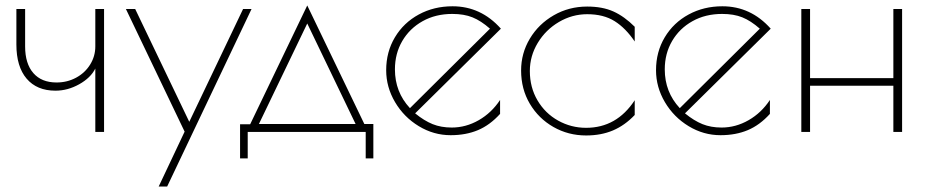

<svg xmlns="http://www.w3.org/2000/svg" viewBox="-20 -483 3398 703"><path d="M329 -232Q312 -198 270 -174.5Q228 -151 183 -151Q115 -151 77.5 -195Q40 -239 40 -320V-450H72V-313Q72 -250 102 -215.5Q132 -181 187 -181Q226 -181 258.5 -198.5Q291 -216 310 -246.5Q329 -277 329 -313V-450H361V0H329Z M656 -1 441 -450H475L673 -37L870 -450H901L592 200H561Z M1347 -29V97H1319V0H887V97H859V-28H896L1105 -463L1314 -29ZM1282 -29 1105 -397 928 -29Z M1811 -117V-66Q1774 -25 1730 -6.5Q1686 12 1630 12Q1568 12 1513.5 -21Q1459 -54 1426.5 -109Q1394 -164 1394 -226Q1394 -293 1426 -346.5Q1458 -400 1513.5 -430Q1569 -460 1637 -460Q1741 -460 1814 -378L1500 -68Q1533 -41 1564 -28.5Q1595 -16 1634 -16Q1686 -16 1733 -43Q1780 -70 1811 -117ZM1481 -87 1774 -378Q1741 -407 1710 -419.5Q1679 -432 1636 -432Q1575 -432 1527.5 -405.5Q1480 -379 1453 -333Q1426 -287 1426 -229Q1426 -146 1481 -87Z M1888 -225Q1888 -288 1920 -341.5Q1952 -395 2007.5 -427Q2063 -459 2130 -459Q2186 -459 2226 -441Q2266 -423 2304 -385V-331Q2271 -380 2230.5 -405.5Q2190 -431 2130 -431Q2075 -431 2026.5 -402.5Q1978 -374 1949 -326Q1920 -278 1920 -223Q1920 -163 1948 -115.5Q1976 -68 2023.5 -41.5Q2071 -15 2126 -15Q2238 -15 2304 -116V-62Q2268 -24 2224.5 -5.5Q2181 13 2126 13Q2061 13 2006.5 -18Q1952 -49 1920 -103Q1888 -157 1888 -225Z M2799 -117V-66Q2762 -25 2718 -6.5Q2674 12 2618 12Q2556 12 2501.5 -21Q2447 -54 2414.5 -109Q2382 -164 2382 -226Q2382 -293 2414 -346.5Q2446 -400 2501.5 -430Q2557 -460 2625 -460Q2729 -460 2802 -378L2488 -68Q2521 -41 2552 -28.5Q2583 -16 2622 -16Q2674 -16 2721 -43Q2768 -70 2799 -117ZM2469 -87 2762 -378Q2729 -407 2698 -419.5Q2667 -432 2624 -432Q2563 -432 2515.5 -405.5Q2468 -379 2441 -333Q2414 -287 2414 -229Q2414 -146 2469 -87Z M2914 -450H2946V-197H3251V-450H3283V0H3251V-169H2946V0H2914Z"/></svg>

Font: Poiret One
Style: Regular
Weight: 400
Designer: Denis Masharov (denis.masharov@gmail.com), Cyreal (Charset Expansion)
Foundry: Denis Masharov
Version: Version 1.101